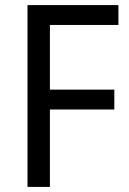

<svg xmlns="http://www.w3.org/2000/svg" viewBox="-20 -734 508 754"><path d="M176 0V-304H429V-382H176V-636H445V-714H88V0Z"/></svg>

Font: Noto Sans Malayalam SemiCondensed
Style: Regular
Weight: 400
Width: 4
Designer: Jelle Bosma - Monotype Design Team
Foundry: Monotype Imaging Inc.
Version: Version 2.104